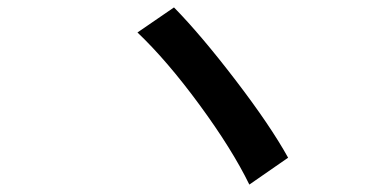

<svg xmlns="http://www.w3.org/2000/svg" viewBox="-20 -586 996 515"><path d="M446.7 -566.1Q518.5 -492.9 611.9 -370.9Q705.3 -248.9 752.8 -163L648.8 -90.9Q602.6 -185.7 515.1 -304.9Q427.6 -424 348.7 -498.9Z"/></svg>

Font: Karasuma Gothic
Style: Medium Italic
Weight: 500
Italic angle: 9.39998°
Designer: Rasmus Andersson / Ryoko Nishizuka
Foundry: Genbu
Version: Version 1.00